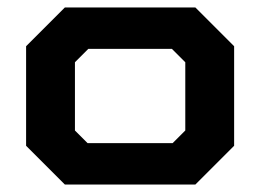

<svg xmlns="http://www.w3.org/2000/svg" viewBox="-20 -495 698 515"><path d="M50 -104V-371L154 -475H504L608 -371V-104L504 0H154ZM443 -111 477 -145V-328L441 -364H217L181 -328V-145L215 -111Z"/></svg>

Font: Chakra Petch
Style: Bold
Weight: 700
Designer: Katatrad Aksorn Co.,Ltd.
Foundry: Cadson Demak Co.,Ltd.
Version: Version 1.000; ttfautohint (v1.6)